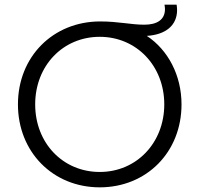

<svg xmlns="http://www.w3.org/2000/svg" viewBox="-20 -798 854 824"><path d="M408 6C609 6 759 -145 759 -350C759 -475 701 -584 610 -644C691 -649 740 -689 740 -755C740 -763 739 -770 738 -778H686C687 -771 688 -765 688 -759C688 -714 655 -692 599 -692C542 -692 488 -706 410 -706C208 -706 57 -555 57 -350C57 -146 207 6 408 6ZM408 -60C250 -60 131 -184 131 -350C131 -516 250 -640 408 -640C566 -640 685 -515 685 -350C685 -185 566 -60 408 -60Z"/></svg>

Font: Chess Sans
Style: Regular
Weight: 400
Designer: Wolf Bōese
Foundry: Wolf Bōese
Version: Version 7.223;Glyphs 3.3 (3306)